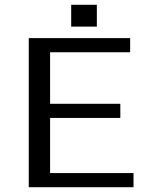

<svg xmlns="http://www.w3.org/2000/svg" viewBox="-20 -781 627 801"><path d="M384 -761V-670H277V-761ZM189 -59H537V0H100V-622H523V-563H189V-348H482V-289H189Z"/></svg>

Font: Sarpanch
Style: Regular
Weight: 400
Designer: Manushi Parikh (Devanagari and Latin), Jyotish Sonowal (Devanagari)
Foundry: Indian Type Foundry
Version: Version 2.004;PS 1.0;hotconv 1.0.78;makeotf.lib2.5.61930; tt